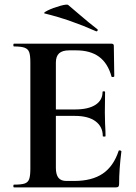

<svg xmlns="http://www.w3.org/2000/svg" viewBox="-20 -815 592 835"><path d="M41 -12Q73 -12 87.5 -17Q102 -22 107 -36.5Q112 -51 112 -81V-544Q112 -574 107 -588Q102 -602 87 -607.5Q72 -613 41 -613Q38 -613 38 -619Q38 -625 41 -625H465Q475 -625 475 -616L477 -483Q477 -481 471.5 -480Q466 -479 465 -482Q449 -540 411 -568Q373 -596 311 -596H281Q251 -596 237 -583Q223 -570 223 -543V-85Q223 -56 234 -42Q245 -28 269 -28H302Q380 -28 427 -60Q474 -92 496 -159Q496 -161 500 -161Q503 -161 505.5 -159.5Q508 -158 508 -157Q498 -79 498 -15Q498 -7 495 -3.5Q492 0 483 0H41Q38 0 38 -6Q38 -12 41 -12ZM305 -311H170V-339H306Q364 -339 395 -359Q426 -379 426 -415Q426 -418 431.5 -418Q437 -418 437 -415L436 -325L437 -277Q439 -243 439 -223Q439 -221 433 -221Q427 -221 427 -223Q427 -264 395.5 -287.5Q364 -311 305 -311ZM176 -756Q164 -758 187.5 -769.5Q211 -781 241.5 -789.5Q272 -798 277 -793L324 -753Q368 -715 402 -689Q405 -688 405 -685Q405 -682 403 -680Q401 -678 398 -679Q286 -729 176 -756Z"/></svg>

Font: Cormorant SC
Style: Bold
Weight: 700
Designer: Christian Thalmann (Catharsis Fonts)
Foundry: Catharsis Fonts
Version: Version 4.000